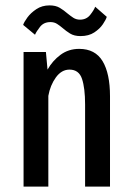

<svg xmlns="http://www.w3.org/2000/svg" viewBox="-20 -693 490 713"><path d="M67.5 0V-500H150.5L156.5 -434.5Q175 -467.5 204.8 -489.5Q234.5 -511.5 274 -511.5Q333.5 -511.5 361 -465.8Q388.5 -420 388.5 -335.5V0H296V-305Q296 -366 284.5 -400.2Q273 -434.5 238 -434.5Q208.5 -434.5 187.5 -405.5Q166.5 -376.5 159.5 -337V0ZM279 -559Q255.5 -559 240.2 -568.5Q225 -578 213 -588.5Q202.5 -597.5 192 -604.2Q181.5 -611 167.5 -611Q142.5 -611 128.8 -593.5Q115 -576 110 -564L66 -600.5Q69 -610.5 81.5 -627.8Q94 -645 115 -659Q136 -673 164 -673Q187 -673 202.2 -663.8Q217.5 -654.5 230 -643.5Q241 -634.5 252 -627.2Q263 -620 277 -620Q301 -620 315 -637.8Q329 -655.5 333.5 -668L376.5 -630.5Q373.5 -620 362 -603Q350.5 -586 330 -572.5Q309.5 -559 279 -559Z"/></svg>

Font: Trispace Condensed
Style: Regular
Weight: 400
Width: 3
Designer: Tyler Finck
Foundry: Etcetera Type Company
Version: Version 1.210; ttfautohint (v1.8.3)